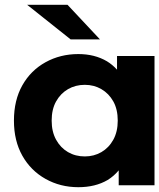

<svg xmlns="http://www.w3.org/2000/svg" viewBox="-20 -771 663 799"><path d="M306 8Q231 8 169.5 -26.5Q108 -61 73 -123Q38 -185 38 -269Q38 -354 73 -416Q108 -478 169.5 -512Q231 -546 306 -546Q374 -546 425 -516Q448 -502 467 -481V-538H623V0H474V-62Q454 -38 428 -22Q377 8 306 8ZM333 -120Q371 -120 402 -138Q433 -156 451.5 -189.5Q470 -223 470 -269Q470 -316 451.5 -349Q433 -382 402 -400Q371 -418 333 -418Q294 -418 263 -400Q232 -382 213.5 -349Q195 -316 195 -269Q195 -223 213.5 -189.5Q232 -156 263 -138Q294 -120 333 -120ZM274 -607 93 -751H261L396 -607Z"/></svg>

Font: Montserrat Z
Style: Bold
Weight: 700
Designer: Julieta Ulanovsky
Foundry: Julieta Ulanovsky
Version: Version 8.000